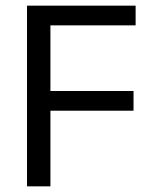

<svg xmlns="http://www.w3.org/2000/svg" viewBox="-20 -659 541 679"><path d="M75.6 0V-639H158.3V0ZM122.5 -267.5V-337.2H452.2V-267.5ZM99.6 -569.3V-639H459.6V-569.3Z"/></svg>

Font: Anek Tamil Medium
Style: Regular
Weight: 500
Designer: Aadarsh Rajan (Tamil), Yesha Goshar (Latin)
Foundry: Ek Type
Version: Version 1.003